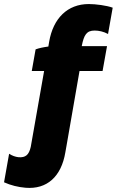

<svg xmlns="http://www.w3.org/2000/svg" viewBox="-113 -738 577 949"><path d="M210 15 216 -19 280 -387H394L416 -510H291C302 -566 315 -587 355 -587C375 -587 399 -582 421 -570L444 -700C414 -711 360 -718 326 -718C221 -718 150 -648 130 -532L126 -508C103 -505 79 -500 63 -494L44 -387H105L39 -12C30 28 13 42 -22 39C-38 37 -52 32 -68 22L-93 163C-60 178 -23 187 13 190C119 199 190 135 210 15Z"/></svg>

Font: Fixel Text 20240404 ExtraBold
Style: Italic
Weight: 800
Width: 4
Italic angle: -10°
Designer: AlfaBravo + MacPaw
Foundry: Kyrylo Tkachov, Marchela Mozhyna, Serhii Makarenko, Maria Weinstein, Zakhar Kryvoshyya
Version: Version 1.211;Glyphs 3.2 (3225)